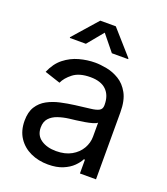

<svg xmlns="http://www.w3.org/2000/svg" viewBox="-141 -859 844 970"><g transform="rotate(20 281.0 -374.5)"><path d="M230 12.7Q178.2 12.7 136 -6.8Q93.8 -26.4 68.8 -64Q43.9 -101.6 43.9 -155.3Q43.9 -202.1 62.5 -231.4Q81.1 -260.7 112.1 -277.6Q143.1 -294.4 180.7 -302.7Q218.3 -311 256.3 -315.9Q305.2 -322.3 335.9 -325.7Q366.7 -329.1 381.6 -337.4Q396.5 -345.7 396.5 -365.7V-368.7Q396.5 -419.4 367.7 -447.5Q338.9 -475.6 282.2 -475.6Q223.1 -475.6 189.9 -450Q156.7 -424.3 144 -395.5L59.6 -423.3Q80.6 -473.1 116.2 -501.2Q151.9 -529.3 194.8 -541Q237.8 -552.7 279.8 -552.7Q307.1 -552.7 342 -546.1Q377 -539.6 409.4 -520Q441.9 -500.5 463.1 -462.2Q484.4 -423.8 484.4 -359.9V0H397.9V-74.2H392.1Q382.8 -55.2 362.3 -34.9Q341.8 -14.6 309.1 -1Q276.4 12.7 230 12.7ZM245.1 -64.9Q293.9 -64.9 327.6 -84Q361.3 -103 378.9 -133.5Q396.5 -164.1 396.5 -197.3V-272.9Q391.1 -266.6 373 -261.5Q355 -256.3 331.8 -252.4Q308.6 -248.5 286.9 -245.8Q265.1 -243.2 252.4 -241.7Q220.7 -237.8 193.1 -228.3Q165.5 -218.8 148.9 -200.4Q132.3 -182.1 132.3 -150.9Q132.3 -108.4 164.3 -86.7Q196.3 -64.9 245.1 -64.9ZM202.1 -626H115.7V-630.4L230.5 -760.7H314L429.2 -630.4V-626H341.8L272.5 -711.4Z"/></g></svg>

Font: Inter-Regular
Style: Regular
Weight: 400
Designer: Rasmus Andersson
Foundry: rsms
Version: Version 4.000;git-a52131595